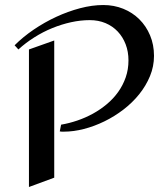

<svg xmlns="http://www.w3.org/2000/svg" viewBox="-20 -729 649 764"><path d="M592.8 -506.8Q592.8 -464.8 576.9 -426.3Q561 -387.7 533.9 -354Q506.8 -320.3 471.2 -293Q435.5 -265.6 395.5 -246.1Q355.5 -226.6 314 -215.8Q272.5 -205.1 233.9 -205.1Q230 -205.1 225.8 -205.1Q221.7 -205.1 217.8 -206.1L223.1 -232.9Q254.9 -238.3 287.4 -249.3Q319.8 -260.3 349.6 -276.6Q379.4 -293 405.3 -314.7Q431.2 -336.4 450.2 -363Q469.2 -389.6 480.2 -421.1Q491.2 -452.6 491.2 -488.8Q491.2 -523.4 480 -552.7Q468.8 -582 448.5 -603.5Q428.2 -625 399.9 -637Q371.6 -648.9 336.9 -648.9Q300.8 -648.9 262.9 -640.6Q225.1 -632.3 188 -617.2Q150.9 -602.1 116.5 -580.3Q82 -558.6 53.2 -532.2L38.1 -548.8Q71.3 -582 114 -611.1Q156.7 -640.1 203.6 -661.9Q250.5 -683.6 298.6 -696.3Q346.7 -709 391.1 -709Q433.6 -709 470.5 -694.1Q507.3 -679.2 534.4 -652.3Q561.5 -625.5 577.1 -588.4Q592.8 -551.3 592.8 -506.8ZM195.8 -22 95.2 15.1V-532.2L195.8 -567.9Z"/></svg>

Font: Redressed
Style: Regular
Weight: 400
Designer: Astigmatic (AOETI)
Foundry: Astigmatic (AOETI)
Version: Version 1.000